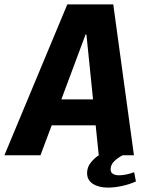

<svg xmlns="http://www.w3.org/2000/svg" viewBox="-50 -706 670 873"><path d="M-30 0 256 -686H465L559 0H399L385 -136H185L134 0ZM373 -254 343 -549H339L229 -254ZM441 147Q399 147 372.5 130Q346 113 346 81Q346 54 363 33Q380 12 399 0H508Q486 11 469.5 27Q453 43 453 64Q453 78 463.5 84.5Q474 91 491 91Q508 91 526 87Q544 83 560 77L568 119Q537 133 503 140Q469 147 441 147Z"/></svg>

Font: Chivo Mono Medium
Style: Bold Italic
Weight: 700
Italic angle: -8.05°
Monospace: yes
Version: Version 1.008